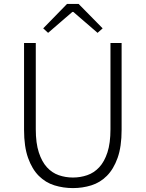

<svg xmlns="http://www.w3.org/2000/svg" viewBox="-20 -949 745 982"><path d="M353 13Q304 13 258.5 -1Q213 -15 178.5 -49.5Q144 -84 123.5 -141.5Q103 -199 103 -285V-729H163V-288Q163 -217 178.5 -169.5Q194 -122 220 -93.5Q246 -65 280.5 -53Q315 -41 353 -41Q391 -41 426 -53Q461 -65 487.5 -93.5Q514 -122 529.5 -169.5Q545 -217 545 -288V-729H602V-285Q602 -199 581.5 -141.5Q561 -84 526.5 -49.5Q492 -15 447 -1Q402 13 353 13ZM201 -804 323 -929H382L505 -804L479 -781L355 -888H350L226 -781Z"/></svg>

Font: Kinto Sans Light
Style: Regular
Weight: 300
Designer: Authors: Ryoko NISHIZUKA  (kana & ideographs); Paul D. Hunt (Latin, Greek & Cyrillic); Wenlong ZHANG  (bopomofo); Sandol
Foundry: Adobe Systems Incorporated, ookami Inc.
Version: Version 0.001